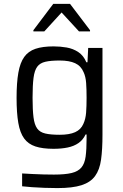

<svg xmlns="http://www.w3.org/2000/svg" viewBox="-20 -755 630 981"><path d="M272.9 206Q240.9 206 207.3 204.7Q173.6 203.5 143.7 201.4Q113.8 199.4 93 196.8V131.2Q117.1 132.7 145.8 134.1Q174.5 135.6 203.1 136.3Q231.6 137 255.4 137Q312.5 137 345.7 129Q378.9 121 395.8 101Q412.6 81 417.5 45Q422.4 9 422.4 -47V-68H417.3Q404.2 -40.2 381.1 -24.1Q357.9 -8 325.9 -1.4Q294 5.3 253.2 5.3Q197.3 5.3 160.8 -6.8Q124.3 -18.8 103.3 -47.6Q82.3 -76.3 73.5 -127Q64.7 -177.7 64.7 -255Q64.7 -332.8 73.8 -383.8Q82.8 -434.7 103.8 -464.1Q124.8 -493.4 161.4 -505.7Q197.9 -518 253.7 -518Q287.7 -518 320.7 -512.3Q353.6 -506.5 380.2 -488.9Q406.8 -471.3 421.3 -436.8H427L430.5 -510H503.6V-66Q503.6 8.1 496.4 60.2Q489.2 112.4 465.8 144.4Q442.5 176.4 396.8 191.2Q351 206 272.9 206ZM284.9 -66.4Q334.5 -66.4 364 -79.7Q393.4 -93 405.8 -121.8Q417.3 -146.3 419.9 -179Q422.4 -211.7 422.4 -255.5Q422.4 -298.4 420.1 -330.9Q417.8 -363.4 407.2 -386Q393.9 -418.2 364 -432Q334.1 -445.8 284.9 -445.8Q239.3 -445.8 211.7 -439.4Q184 -433 170.1 -413.9Q156.1 -394.7 151.3 -356.9Q146.4 -319 146.4 -255.5Q146.4 -192.6 151.3 -155Q156.1 -117.4 170.1 -98.3Q184 -79.1 211.7 -72.8Q239.3 -66.4 284.9 -66.4ZM150.6 -594.6V-600.7L252.2 -735.3H337.8L440 -600.7V-594.6H383.6L294.7 -691.2L206.4 -594.6Z"/></svg>

Font: Saira Thin
Style: Regular
Weight: 100
Designer: Hector Gatti with collaboration of the Omnibus-Type team
Foundry: Omnibus-Type
Version: Version 1.101